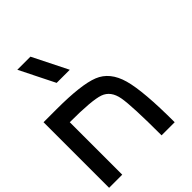

<svg xmlns="http://www.w3.org/2000/svg" viewBox="-272 -1147 1294 1294"><g transform="rotate(-45 375.0 -500.0)"><path d="M125 0H0V-625H125Q359.4 -625 457 -585.9Q554.7 -546.9 589.8 -421.9Q625 -296.9 625 0H500Q500 -281.2 484.4 -367.2Q468.8 -453.1 402.3 -476.6Q335.9 -500 125 -500ZM250 -1000 375 -750H250L125 -1000Z"/></g></svg>

Font: CraftyPE
Style: Regular
Weight: 400
Designer: Erek Butcher
Foundry: Haunted Coop
Version: Version 0.018;April 4, 2024;FontCreator 15.0.0.2962 64-bit